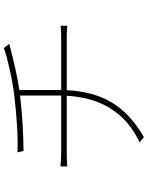

<svg xmlns="http://www.w3.org/2000/svg" viewBox="100 -884 799 1040"><g transform="rotate(-90 500.0 -363.5)"><path d="M533 -432V-449V-659C613 -670 697 -692 748 -704C761 -708 773 -711 783 -714L760 -743C712 -724 592 -697 511 -687C404 -674 269 -664 195 -669L203 -636C291 -637 398 -642 503 -655V-449V-432H202C173 -432 136 -434 119 -436V-399C141 -401 171 -402 204 -402H502C490 -204 401 -79 249 -7L278 16C445 -81 522 -206 532 -402H814C836 -402 864 -401 881 -399V-435C861 -433 835 -432 813 -432Z"/></g></svg>

Font: Noto Sans T Chinese Thin
Style: Regular
Weight: 100
Designer: Ryoko NISHIZUKA (kana & ideographs); Paul D. Hunt (Latin, Greek & Cyrillic); Wenlong ZHANG (bopomofo); Sandoll Communica
Foundry: Adobe Systems Incorporated
Version: Version 1.000;PS 1;hotconv 1.0.78;makeotf.lib2.5.61930